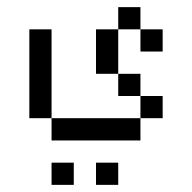

<svg xmlns="http://www.w3.org/2000/svg" viewBox="-20 -395 540 540"><path d="M187.5 125V62.5H125V125ZM312.5 125V62.5H250V125ZM437.5 -62.5V-125H375V-62.5H125V0H375V-62.5ZM437.5 -250V-312.5H375V-250ZM125 -62.5Q125 -62.5 125 -312.5H62.5Q62.5 -312.5 62.5 -62.5ZM375 -125V-187.5H312.5V-125ZM312.5 -187.5Q312.5 -187.5 312.5 -312.5H250Q250 -312.5 250 -187.5ZM312.5 -312.5H375V-375H312.5Z"/></svg>

Font: BFUnifontExMono
Style: Regular
Weight: 500
Version: Version 15.0.06